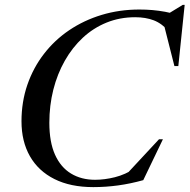

<svg xmlns="http://www.w3.org/2000/svg" viewBox="-20 -755 776 786"><path d="M533.5 -66.5 492 -35.5 631 -185H647L566.5 -17.5Q514.5 -3 463.8 4Q413 11 362 11Q268.5 11 202.8 -22Q137 -55 102.5 -115.5Q68 -176 68 -258.5Q68 -338 92 -407.8Q116 -477.5 159.8 -534.2Q203.5 -591 263.5 -631.5Q323.5 -672 396.2 -694Q469 -716 550.5 -716Q578 -716 604 -713.8Q630 -711.5 655.8 -706.8Q681.5 -702 707 -694.5L653.5 -689.5L728 -735H736L710 -484.5H694L648 -666L673.5 -624.5Q643 -659 609.5 -671.8Q576 -684.5 533.5 -684.5Q470.5 -684.5 416.2 -662.5Q362 -640.5 319 -600.5Q276 -560.5 245.2 -506.2Q214.5 -452 198.2 -387.5Q182 -323 182 -252.5Q182 -173.5 205.2 -121.8Q228.5 -70 270.8 -44.5Q313 -19 369 -19Q408 -19 450.2 -29.5Q492.5 -40 533.5 -66.5Z"/></svg>

Font: Newsreader 60pt Medium
Style: Italic
Weight: 500
Italic angle: -17°
Designer: Hugues Gentile
Foundry: Production Type
Version: Version 1.003